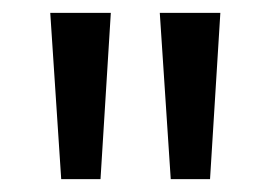

<svg xmlns="http://www.w3.org/2000/svg" viewBox="-20 -734 419 298"><path d="M152 -714 136 -456H75L58 -714ZM322 -714 306 -456H245L228 -714Z"/></svg>

Font: Noto Sans Lao ExtraCondensed
Style: Regular
Weight: 400
Width: 2
Designer: Monotype Design Team
Foundry: Monotype Imaging Inc.
Version: Version 2.003; ttfautohint (v1.8.4.7-5d5b)